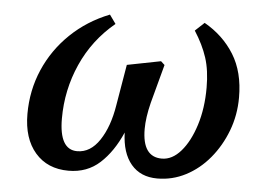

<svg xmlns="http://www.w3.org/2000/svg" viewBox="-42 -542 808 608"><g transform="rotate(5 361.5 -238.0)"><path d="M196 14Q129 14 90 -31Q51 -76 51 -154Q51 -229 79.5 -295Q108 -361 160.5 -411.5Q213 -462 284 -490L304 -462Q234 -404 197.5 -322Q161 -240 161 -149Q161 -50 218 -50Q260 -50 289 -93.5Q318 -137 329 -206L351 -336L458 -357L470 -346L437 -223Q425 -175 425 -139Q425 -50 487 -50Q520 -50 547.5 -81.5Q575 -113 592 -166.5Q609 -220 609 -286Q609 -341 596 -381Q583 -421 556 -463L585 -490Q645 -456 679.5 -400.5Q714 -345 714 -264Q714 -208 695 -158Q676 -108 643.5 -69Q611 -30 568.5 -8Q526 14 478 14Q425 14 395 -21.5Q365 -57 363 -122Q336 -60 295.5 -23Q255 14 196 14Z"/></g></svg>

Font: Source Serif Pro SemiBold
Style: Italic
Weight: 600
Italic angle: -12°
Designer: Frank Grießhammer
Foundry: Adobe Systems Incorporated
Version: Version 3.001;hotconv 1.0.111;makeotfexe 2.5.65597